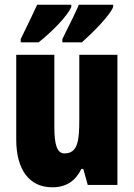

<svg xmlns="http://www.w3.org/2000/svg" viewBox="-20 -786 569 816"><path d="M461 -756V-766H315C305 -741 281 -692 245 -620V-606H328C374 -647 445 -718 461 -756ZM283 -756V-766H138C127 -742 104 -693 68 -620V-606H144C201 -651 265 -716 283 -756ZM479 -553H317V-280C317 -191 312 -134 254 -134C222 -134 211 -172 211 -246V-553H49V-193C49 -64 105 10 202 10C261 10 300 -16 326 -68H334L353 0H479Z"/></svg>

Font: Noto Sans Gujarati ExtraCondensed Black
Style: Regular
Weight: 900
Width: 2
Designer: Jelle Bosma - Monotype Design Team, Universal Thirst
Foundry: Monotype Imaging Inc.
Version: Version 2.106